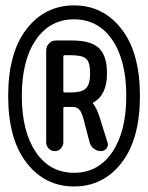

<svg xmlns="http://www.w3.org/2000/svg" viewBox="-20 -715 540 700"><path d="M210.9 -508.8V-382.8Q210.9 -377.9 215.8 -377.9H240.2Q278.3 -377.9 293.5 -393.1Q308.6 -408.2 308.6 -447.3Q308.6 -487.3 294.4 -500.5Q280.3 -513.7 240.2 -513.7H215.8Q210.9 -513.7 210.9 -508.8ZM148.4 -196.3V-531.2Q148.4 -545.9 158.7 -556.6Q168.9 -567.4 183.6 -567.4H242.2Q311.5 -567.4 340.8 -539.6Q370.1 -511.7 370.1 -447.3Q370.1 -368.2 319.3 -340.8L318.4 -339.8V-338.9Q334 -320.3 346.7 -276.4L372.1 -195.3Q376 -183.6 368.2 -173.8Q360.4 -164.1 347.7 -164.1Q334 -164.1 322.3 -172.9Q310.5 -181.6 306.6 -196.3L285.2 -278.3Q278.3 -305.7 269 -315.4Q259.8 -325.2 245.1 -325.2H215.8Q210.9 -325.2 210.9 -320.3V-196.3Q210.9 -183.6 202.1 -173.8Q193.4 -164.1 180.2 -164.1Q167 -164.1 157.7 -173.3Q148.4 -182.6 148.4 -196.3ZM389.2 -569.8Q337.9 -644.5 250 -644.5Q162.1 -644.5 110.8 -569.8Q59.6 -495.1 59.6 -365.2Q59.6 -235.4 110.8 -160.2Q162.1 -85 250 -85Q337.9 -85 389.2 -160.2Q440.4 -235.4 440.4 -365.2Q440.4 -495.1 389.2 -569.8ZM423.3 -121.6Q356.4 -35.2 250 -35.2Q143.6 -35.2 76.7 -121.6Q9.8 -208 9.8 -365.2Q9.8 -522.5 76.7 -608.9Q143.6 -695.3 250 -695.3Q356.4 -695.3 423.3 -608.9Q490.2 -522.5 490.2 -365.2Q490.2 -208 423.3 -121.6Z"/></svg>

Font: Rounded-L Mgen+ 2m regular
Style: Regular
Weight: 400
Designer: [Source Han Sans]
Ryoko NISHIZUKA  (kana & ideographs); Paul D. Hunt (Latin, Greek & Cyrillic); Wenlong ZHANG  (bopomofo
Version: Version 1.059.20150602